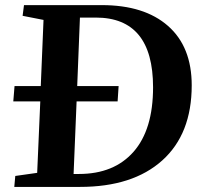

<svg xmlns="http://www.w3.org/2000/svg" viewBox="-20 -734 810 754"><path d="M74.2 -713.9H379.9Q546.9 -713.9 639.9 -632.1Q732.9 -550.3 732.9 -398.9Q732.9 -208 617.2 -104Q501.5 0 293.9 0H36.1L40 -43L126 -55.2L138.2 -335.9H32.2L37.1 -396H140.1L150.9 -655.8L68.8 -671.9ZM269 -50.8H290Q427.7 -50.8 504.4 -137.9Q581.1 -225.1 581.1 -391.1Q581.1 -665 356 -665H293.9L283.2 -396H445.8L441.9 -335.9H280.8Z"/></svg>

Font: Literata SemiBold
Style: Italic
Weight: 650
Italic angle: -2.39999°
Designer: Latin by Veronika Burian and Jose Scaglione. Greek by Irene Vlachou. Cyrillic by Vera Evstafieva
Foundry: TypeTogether
Version: Version 3.021